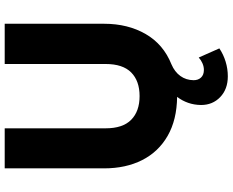

<svg xmlns="http://www.w3.org/2000/svg" viewBox="-104 -636 965 796"><g transform="rotate(-90 378.0 -237.5)"><path d="M460 225Q406.8 225 373.9 193.4Q341.1 161.9 341.2 114Q341.5 85.6 350.2 60.6Q359 35.5 374.9 14.8Q279.6 13.6 213.4 -24.4Q147.1 -62.4 112.8 -130.1Q78.5 -197.9 78.5 -288V-700H244.5V-281.8Q244.5 -210.4 279.9 -175.6Q315.2 -140.8 378.2 -140.8Q440.9 -140.8 476.1 -175.6Q511.2 -210.4 511.2 -281.8V-700H678V-288Q678 -189.4 635.4 -115.6Q592.9 -41.9 509.6 -8.6Q478.6 4.6 461.5 28.2Q444.4 51.9 444 83Q443.9 101.9 454.9 113.8Q466 125.8 486.8 125.8Q500.5 125.8 513.9 119.9Q527.4 114.1 538 104.4L575.9 189.9Q550.6 206.9 520.9 215.9Q491.1 225 460 225Z"/></g></svg>

Font: Geologica Thin
Style: Regular
Weight: 100
Version: Version 1.010;gftools[0.9.28]